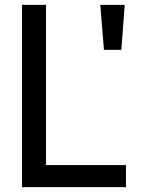

<svg xmlns="http://www.w3.org/2000/svg" viewBox="-20 -765 662 785"><path d="M70 -745H168V-90H495V0H70ZM390 -745H490L476 -561H405Z"/></svg>

Font: BLUETTI 2.0 Normal
Style: Normal
Weight: 400
Designer: Stijn de Vries
Foundry: tokotype
Version: Version 2.005;October 31, 2023;FontCreator 14.0.0.2814 64-bi